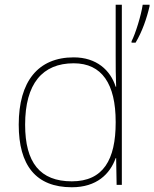

<svg xmlns="http://www.w3.org/2000/svg" viewBox="-20 -780 651 810"><path d="M283 10C388 10 444 -46 468 -113H470L472 0H494V-760H468V-543C468 -501 468 -459 470 -414H468C446 -484 387 -538 291 -538C141 -538 59 -437 59 -254C59 -83 131 10 283 10ZM611 -754V-760H582C576 -717 551 -636 535 -606V-600H552C580 -647 599 -702 611 -754ZM283 -15C149 -15 86 -94 86 -254C86 -427 159 -513 291 -513C410 -513 468 -426 468 -266V-263C468 -107 416 -15 283 -15Z"/></svg>

Font: Noto Sans Arabic UI Th
Style: Regular
Weight: 100
Designer: Monotype Design Team, Nadine Chahine and Nizar Qandah
Foundry: Monotype Imaging Inc.
Version: Version 2.010